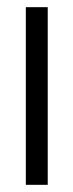

<svg xmlns="http://www.w3.org/2000/svg" viewBox="-20 -515 203 535"><path d="M113 -495V0H52V-495Z"/></svg>

Font: Moniqa Paragraph
Style: Regular
Weight: 400
Designer: Rajesh Rajput
Foundry: Rajesh Rajput
Version: Version 1.000